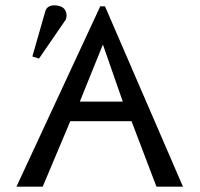

<svg xmlns="http://www.w3.org/2000/svg" viewBox="-20 -704 756 724"><path d="M151 -662Q157 -682 182 -684Q229 -684 231 -647Q231 -646 231 -644Q231 -639 228 -630L127 -483L102 -491ZM376 -680 670 0H570L476 -247H245L141 0H42L358 -680ZM443 -321 368 -536 281 -321Z"/></svg>

Font: New Athena Unicode
Style: Regular
Weight: 400
Designer: J. Rusten 1997; rev. by R. Hancock 2001, 2002, rev. by D. Mastronarde 2002-2021
Foundry: GreekKeys New Athena Unicode
Version: Version 5.008